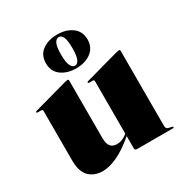

<svg xmlns="http://www.w3.org/2000/svg" viewBox="-161 -797 885 929"><g transform="rotate(-30 282.0 -332.0)"><path d="M45 -109V-386Q45 -394 36.5 -394H17Q11 -394 11 -398.5Q11 -401.5 16 -403L205.5 -455.5Q215.5 -458 219 -458Q226 -458 226 -451V-128Q226 -69 273 -69Q304 -69 331 -92L332.5 -93.5V-386Q332.5 -394 324 -394H304.5Q298.5 -394 298.5 -398.5Q298.5 -401.5 303.5 -403L493 -455.5Q502.5 -458 506.5 -458Q513.5 -458 513.5 -451V-32Q513.5 -15.5 525.5 -13L544.5 -8.5Q550.5 -7 550.5 -4Q550.5 0 545.5 0H344.5Q332.5 0 332.5 -11V-79.5Q278 -33 232 -11.5Q186 10 149.5 10Q103 10 74 -18Q45 -46 45 -109ZM286 -485Q237 -485 203.5 -509.2Q170 -533.5 170 -579.5Q170 -625.5 203.5 -649.5Q237 -673.5 286 -673.5Q336.5 -673.5 369.5 -648.8Q402.5 -624 402.5 -579.5Q402.5 -535 369.5 -510Q336.5 -485 286 -485ZM287 -659Q272.5 -659 263.5 -641.2Q254.5 -623.5 254.5 -579.5Q254.5 -537 263.5 -518.2Q272.5 -499.5 287 -499.5Q301.5 -499.5 309.8 -518.5Q318 -537.5 318 -579.5Q318 -622.5 309.8 -640.8Q301.5 -659 287 -659Z"/></g></svg>

Font: Fraunces 144pt Black
Style: Regular
Weight: 900
Version: Version 1.000;[0bf87f6ff]